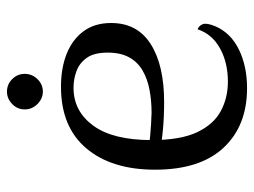

<svg xmlns="http://www.w3.org/2000/svg" viewBox="-109 -607 729 551"><g transform="rotate(-90 255.5 -331.5)"><path d="M278 13Q170 13 107 -54.5Q44 -122 44 -251Q44 -376 105.5 -448.5Q167 -521 282 -521Q336 -521 377 -504.5Q418 -488 441.5 -456Q465 -424 465 -377Q465 -302 404.5 -263.5Q344 -225 238 -225Q196 -225 158 -228.5Q120 -232 81 -240L83 -273Q108 -268 141.5 -265Q175 -262 207 -261Q242 -261 273.5 -267Q305 -273 329 -287Q353 -301 366.5 -325.5Q380 -350 380 -387Q380 -426 365 -447Q350 -468 327 -476.5Q304 -485 279 -485Q212 -485 170.5 -428.5Q129 -372 129 -261Q129 -178 151.5 -130.5Q174 -83 212 -62.5Q250 -42 297 -42Q351 -42 392 -64.5Q433 -87 447 -129Q457 -125 461.5 -114.5Q466 -104 456 -79Q437 -34 389 -10.5Q341 13 278 13ZM268 -573Q248 -573 232.5 -588.5Q217 -604 217 -625Q217 -646 232.5 -661Q248 -676 268 -676Q289 -676 304 -661Q319 -646 319 -625Q319 -604 304 -588.5Q289 -573 268 -573Z"/></g></svg>

Font: Arima
Style: Regular
Weight: 400
Designer: Joana Correia and Natanael Gama
Foundry: NDISCOVER
Version: Version 1.101;gftools[0.9.23]